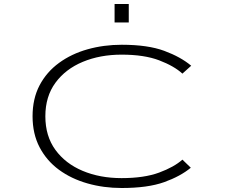

<svg xmlns="http://www.w3.org/2000/svg" viewBox="-20 -930 1140 961"><path d="M589 11Q498.5 11 417.8 -12Q337 -35 275.2 -80.2Q213.5 -125.5 178.2 -192.8Q143 -260 143 -348Q143 -436.5 178.2 -503.2Q213.5 -570 275.5 -615.2Q337.5 -660.5 418.2 -683.2Q499 -706 589.5 -706Q720 -706 802.2 -675.5Q884.5 -645 937 -601L893 -561.5Q851.5 -599.5 776.8 -628Q702 -656.5 589 -656.5Q481 -656.5 394.5 -620.5Q308 -584.5 257.5 -515.8Q207 -447 207 -348Q207 -249 257.2 -180Q307.5 -111 393.8 -74.8Q480 -38.5 588.5 -38.5Q701.5 -38.5 776.5 -66.2Q851.5 -94 893 -131L935 -90.5Q883 -47.5 801.2 -18.2Q719.5 11 589 11ZM553.5 -910H624.5V-817.5H553.5Z"/></svg>

Font: Trispace Expanded ExtraLight
Style: Regular
Weight: 200
Width: 7
Designer: Tyler Finck
Foundry: Etcetera Type Company
Version: Version 1.210; ttfautohint (v1.8.3)